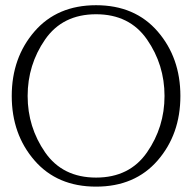

<svg xmlns="http://www.w3.org/2000/svg" viewBox="-20 -694 727 726"><path d="M343.3 11.7Q196.3 11.7 110.4 -87.4Q24.4 -186.5 24.4 -331.1Q24.4 -475.6 110.4 -575Q196.3 -674.3 343.3 -674.3Q490.2 -674.3 576.2 -575Q662.1 -475.6 662.1 -331.1Q662.1 -186.5 576.2 -87.4Q490.2 11.7 343.3 11.7ZM343.3 -22.5Q469.7 -22.5 535.9 -117.9Q602.1 -213.4 602.1 -331.1Q602.1 -449.2 535.9 -544.7Q469.7 -640.1 343.3 -640.1Q216.8 -640.1 150.6 -544.7Q84.5 -449.2 84.5 -331.1Q84.5 -213.4 150.6 -117.9Q216.8 -22.5 343.3 -22.5Z"/></svg>

Font: Gayathri Thin
Style: Regular
Weight: 100
Designer: Binoy Dominic <binoy.domenic@gmail.com>
Foundry: SMC
Version: Version 1.000